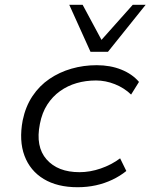

<svg xmlns="http://www.w3.org/2000/svg" viewBox="-20 -776 630 804"><path d="M305 8Q220 8 163 -26.5Q106 -61 82.5 -124Q59 -187 75 -272Q87 -330 116 -373.5Q145 -417 187 -445.5Q229 -474 279.5 -488.5Q330 -503 385 -503Q442 -503 488 -484.5Q534 -466 562 -433L529 -380Q500 -408 461 -423.5Q422 -439 382 -439Q339 -439 301 -428Q263 -417 231.5 -394.5Q200 -372 178 -338Q156 -304 147 -257Q128 -162 175 -108.5Q222 -55 313 -55Q357 -55 402 -70.5Q447 -86 483 -113L509 -60Q483 -39 450.5 -23.5Q418 -8 381.5 0Q345 8 305 8ZM359 -559 270 -756H326L405 -609L536 -756H590L432 -559Z"/></svg>

Font: Nunito Sans 7pt SemiExpanded Light
Style: Italic
Weight: 300
Width: 6
Italic angle: -9°
Designer: Vernon Adams
Foundry: Vernon Adams
Version: Version 3.101;gftools[0.9.27]